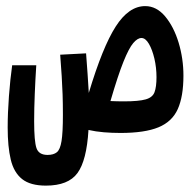

<svg xmlns="http://www.w3.org/2000/svg" viewBox="-20 -428 626 623"><path d="M371.1 3.4Q343.3 3.4 316.9 1.2Q290.5 -1 267.1 -6.3Q261.2 92.8 231.4 133.5Q201.7 174.3 128.9 174.3Q78.6 174.3 51.8 153.1Q24.9 131.8 14.9 89.8Q4.9 47.9 4.9 -14.2Q4.9 -60.5 9 -116.2Q13.2 -171.9 19.5 -216.3H97.7Q94.7 -170.4 92.8 -123Q90.8 -75.7 90.8 -34.7Q90.8 30.8 98.4 52.7Q106 74.7 134.3 74.7Q153.8 74.7 164.6 65.9Q175.3 57.1 179.7 29.5Q184.1 2 184.1 -55.2Q184.1 -92.3 183.1 -121.6Q182.1 -150.9 180.2 -181.2Q178.2 -211.4 175.3 -250.5L259.3 -254.9Q261.7 -218.8 264.2 -188Q266.6 -156.7 268.1 -126.5Q313 -275.9 355.5 -342Q397.9 -408.2 451.2 -408.2Q487.8 -408.2 515.9 -374.8Q543.9 -341.3 559.6 -289.6Q575.2 -237.8 575.2 -182.6Q575.2 -115.2 556.9 -74.2Q538.6 -33.2 494.1 -14.9Q449.7 3.4 371.1 3.4ZM338.4 -100.1Q359.4 -99.1 382.3 -99.1Q430.2 -99.1 452.6 -105.5Q475.1 -111.8 481.4 -128.9Q487.8 -146 487.8 -177.7Q487.8 -208.5 481 -237.8Q474.1 -267.1 463.1 -285.9Q452.1 -304.7 439 -304.7Q426.3 -304.7 412.4 -288.3Q398.4 -272 380.6 -227.8Q362.8 -183.6 338.4 -100.1Z"/></svg>

Font: CaskaydiaCove NFP
Style: Regular
Weight: 400
Designer: Aaron Bell
Foundry: Saja Typeworks
Version: Version 2111.001; VTT 6.35;Nerd Fonts 3.1.1